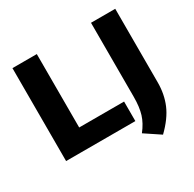

<svg xmlns="http://www.w3.org/2000/svg" viewBox="-193 -944 1337 1324"><g transform="rotate(-30 476.0 -282.0)"><path d="M67 0V-740H261V-155.5H618.5V0ZM737 176.5 615.5 95.5Q658.5 41 675.5 -14.2Q692.5 -69.5 692.5 -150V-740H885.5V-153.5Q885.5 -60.5 852.5 18Q819.5 96.5 737 176.5Z"/></g></svg>

Font: Encode Sans Semi Expanded ExtraBold
Style: Regular
Weight: 800
Width: 6
Designer: Multiple Designers
Foundry: Impallari Type
Version: Version 3.000; ttfautohint (v1.8.3) -l 8 -r 50 -G 200 -x 14 